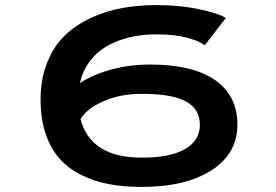

<svg xmlns="http://www.w3.org/2000/svg" viewBox="-20 -726 1090 757"><path d="M572.5 -471.5Q740 -471.5 828 -410.2Q916 -349 916 -234Q916 -121 814.5 -55Q713 11 538 11Q466.5 11 407 -0.5Q347.5 -12 297.2 -37.8Q247 -63.5 212.8 -103Q178.5 -142.5 159.2 -200.8Q140 -259 140 -333.5Q140 -416 166.8 -481.2Q193.5 -546.5 237.2 -587.8Q281 -629 341.2 -656.5Q401.5 -684 464.8 -695Q528 -706 597.5 -706Q688 -706 765.8 -689.5Q843.5 -673 870 -655L787.5 -547.5Q763.5 -565.5 715 -578Q666.5 -590.5 596.5 -590.5Q558 -590.5 521.5 -585Q485 -579.5 447.5 -565.5Q410 -551.5 380.2 -530.2Q350.5 -509 327.5 -475.2Q304.5 -441.5 295 -398.5Q349 -433.5 421 -452.5Q493 -471.5 572.5 -471.5ZM542 -356Q450.5 -356 385.2 -325.8Q320 -295.5 297.5 -256.5Q337.5 -104.5 538 -104.5Q651 -104.5 709.5 -138.2Q768 -172 768 -234Q768 -296.5 712.8 -326.2Q657.5 -356 542 -356Z"/></svg>

Font: League Mono Extended SemiBold
Style: Regular
Weight: 600
Width: 9
Designer: Tyler Finck
Foundry: The League of Moveable Type / Tyler Finck
Version: Version 2.210